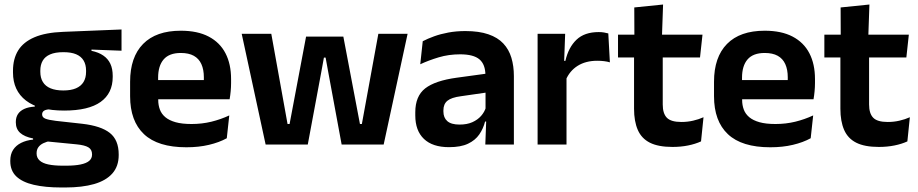

<svg xmlns="http://www.w3.org/2000/svg" viewBox="-20 -640 4066 850"><path d="M264 -150.5Q152.5 -150.5 95 -194.8Q37.5 -239 37.5 -319V-326.5Q37.5 -379.5 60.5 -416.8Q83.5 -454 132.5 -475Q181.5 -496 259.5 -499L518 -509.5V-415.5L385 -420.5V-415Q416.5 -408.5 437.2 -394.2Q458 -380 468.5 -357.8Q479 -335.5 479 -304V-299.5Q479 -227 425.5 -188.8Q372 -150.5 264 -150.5ZM258 93.5H272Q311 93.5 336.5 88.2Q362 83 374.8 72.2Q387.5 61.5 387.5 44.5V43Q387.5 22 371.2 12.2Q355 2.5 319 -1L175.5 -15L205 -16.5Q186.5 -13 172.2 -6.2Q158 0.5 150 11.5Q142 22.5 142 38.5V39.5Q142 58 155 70.2Q168 82.5 194 88Q220 93.5 258 93.5ZM251 190Q180 190 129.5 178.2Q79 166.5 52.2 141Q25.5 115.5 25.5 73.5V71.5Q25.5 43 38 23.5Q50.5 4 73.5 -7.5Q96.5 -19 126.5 -22V-27Q88.5 -34.5 69.2 -51.8Q50 -69 50 -99V-99.5Q50 -120.5 59.5 -135Q69 -149.5 87.8 -158Q106.5 -166.5 134 -168V-182.5L242.5 -155.5L207.5 -156.5Q184.5 -156 175.5 -150.2Q166.5 -144.5 166.5 -134V-133.5Q166.5 -120.5 180.5 -114.8Q194.5 -109 227 -105L344.5 -92Q427 -82.5 466.2 -51.5Q505.5 -20.5 505.5 44V46.5Q505.5 96 477.5 127.8Q449.5 159.5 396.8 174.8Q344 190 269 190ZM260.5 -239.5Q294 -239.5 316.2 -249Q338.5 -258.5 349.8 -277Q361 -295.5 361 -322V-327.5Q361 -354 350 -372.2Q339 -390.5 317 -399.8Q295 -409 261.5 -409H260Q224.5 -409 202 -399.2Q179.5 -389.5 169 -371.2Q158.5 -353 158.5 -327.5V-322Q158.5 -295.5 169.8 -277Q181 -258.5 203.8 -249Q226.5 -239.5 260.5 -239.5Z M805 12Q679 12 617.5 -46Q556 -104 556 -214V-278Q556 -387 613.5 -445.5Q671 -504 780.5 -504Q854.5 -504 904 -478Q953.5 -452 978.2 -404.2Q1003 -356.5 1003 -290V-272.5Q1003 -254.5 1001.2 -235.8Q999.5 -217 996.5 -200.5H880.5Q882 -228 882.2 -252.8Q882.5 -277.5 882.5 -297.5Q882.5 -332 871.5 -356.2Q860.5 -380.5 838 -393Q815.5 -405.5 780.5 -405.5Q729 -405.5 704.5 -377Q680 -348.5 680 -296V-250.5L680.5 -236V-197.5Q680.5 -174.5 687.8 -155Q695 -135.5 712 -121.2Q729 -107 757.2 -99Q785.5 -91 828 -91Q874 -91 915.8 -101.2Q957.5 -111.5 995 -129L984 -28Q950.5 -9.5 905.2 1.2Q860 12 805 12ZM624 -200.5V-285.5H970.5V-200.5Z M1156 0 1050 -490.5H1181L1253 -91H1262L1335 -478H1500L1573.5 -91H1582L1655 -490.5H1784.5L1678.5 0H1492.5L1432.5 -324.5L1421.5 -385H1414L1403 -324.5L1342.5 0Z M2128.5 0 2133 -120 2129.5 -131V-284.5L2129 -306.5Q2129 -354.5 2102.8 -377Q2076.5 -399.5 2017 -399.5Q1966.5 -399.5 1922.2 -386.2Q1878 -373 1840.5 -355.5L1851.5 -457.5Q1873.5 -469 1901.8 -479.2Q1930 -489.5 1965 -496Q2000 -502.5 2040.5 -502.5Q2100.5 -502.5 2142 -488.2Q2183.5 -474 2208.2 -447.5Q2233 -421 2244 -384.2Q2255 -347.5 2255 -303V0ZM1968 11.5Q1895 11.5 1856.8 -25Q1818.5 -61.5 1818.5 -129V-143Q1818.5 -214.5 1862.5 -248.8Q1906.5 -283 2002 -296L2141 -315L2148.5 -232.5L2020.5 -214Q1978.5 -208.5 1960.8 -194Q1943 -179.5 1943 -151.5V-146.5Q1943 -119 1960.2 -103.8Q1977.5 -88.5 2014.5 -88.5Q2047.5 -88.5 2071 -99Q2094.5 -109.5 2109.8 -126.8Q2125 -144 2131.5 -165.5L2149.5 -102H2127.5Q2119.5 -70.5 2101.8 -44.8Q2084 -19 2052 -3.8Q2020 11.5 1968 11.5Z M2484.5 -285 2452 -370.5H2483Q2496.5 -430 2532 -464Q2567.5 -498 2630.5 -498Q2643.5 -498 2654 -496.2Q2664.5 -494.5 2673 -492L2680 -364Q2669 -367.5 2654.5 -369.2Q2640 -371 2624 -371Q2573 -371 2537.2 -348.5Q2501.5 -326 2484.5 -285ZM2360 0V-490.5H2482L2476.5 -340L2488 -335.5V0Z M2957 10.5Q2894.5 10.5 2857.2 -8.2Q2820 -27 2803.5 -65Q2787 -103 2787 -158.5V-444.5H2914V-177.5Q2914 -137.5 2932.2 -118.8Q2950.5 -100 2996.5 -100Q3023.5 -100 3048.5 -105.8Q3073.5 -111.5 3094.5 -121L3083.5 -14Q3058.5 -2.5 3026.2 4Q2994 10.5 2957 10.5ZM2716 -385.5V-486.5H3090L3079 -385.5ZM2788.5 -477 2788 -607 2915.5 -620 2910.5 -477Z M3390 12Q3264 12 3202.5 -46Q3141 -104 3141 -214V-278Q3141 -387 3198.5 -445.5Q3256 -504 3365.5 -504Q3439.5 -504 3489 -478Q3538.5 -452 3563.2 -404.2Q3588 -356.5 3588 -290V-272.5Q3588 -254.5 3586.2 -235.8Q3584.5 -217 3581.5 -200.5H3465.5Q3467 -228 3467.2 -252.8Q3467.5 -277.5 3467.5 -297.5Q3467.5 -332 3456.5 -356.2Q3445.5 -380.5 3423 -393Q3400.5 -405.5 3365.5 -405.5Q3314 -405.5 3289.5 -377Q3265 -348.5 3265 -296V-250.5L3265.5 -236V-197.5Q3265.5 -174.5 3272.8 -155Q3280 -135.5 3297 -121.2Q3314 -107 3342.2 -99Q3370.5 -91 3413 -91Q3459 -91 3500.8 -101.2Q3542.5 -111.5 3580 -129L3569 -28Q3535.5 -9.5 3490.2 1.2Q3445 12 3390 12ZM3209 -200.5V-285.5H3555.5V-200.5Z M3870.5 10.5Q3808 10.5 3770.8 -8.2Q3733.5 -27 3717 -65Q3700.5 -103 3700.5 -158.5V-444.5H3827.5V-177.5Q3827.5 -137.5 3845.8 -118.8Q3864 -100 3910 -100Q3937 -100 3962 -105.8Q3987 -111.5 4008 -121L3997 -14Q3972 -2.5 3939.8 4Q3907.5 10.5 3870.5 10.5ZM3629.5 -385.5V-486.5H4003.5L3992.5 -385.5ZM3702 -477 3701.5 -607 3829 -620 3824 -477Z"/></svg>

Font: Anek Tamil SemiBold
Style: Regular
Weight: 600
Version: Version 1.003